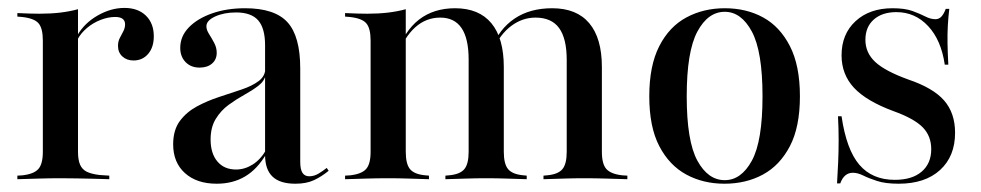

<svg xmlns="http://www.w3.org/2000/svg" viewBox="-20 -448 2452 480"><path d="M131.5 -2.4Q103.2 -2.4 78.2 -1.6Q53.2 -0.8 23.4 0V-8.9L36.3 -9.7Q64.5 -12.9 75.8 -25.4Q87.1 -37.9 87.1 -68.5V-207.3H175V-68.5Q175 -48.4 180.2 -36.3Q185.5 -24.2 197.2 -18.5Q208.9 -12.9 229 -10.5L253.2 -8.9V0Q230.6 -0.8 210.9 -1.2Q191.1 -1.6 171.8 -2Q152.4 -2.4 131.5 -2.4ZM87.1 -207.3V-346.8Q87.1 -377.4 76.2 -389.9Q65.3 -402.4 34.7 -405.6L23.4 -406.5V-415.3Q41.9 -414.5 54.4 -414.1Q66.9 -413.7 79 -413.7Q106.5 -413.7 130.6 -416.5Q154.8 -419.4 175 -425V-415.3V-207.3ZM313.7 -296.8Q296.8 -296.8 285.9 -306.9Q275 -316.9 275 -333.1Q275 -344.4 279.4 -352.8Q283.9 -361.3 288.3 -369.8Q292.7 -378.2 292.7 -387.1Q292.7 -405.6 267.7 -405.6Q250.8 -405.6 231.9 -398.4Q212.9 -391.1 197.6 -378.2Q182.3 -365.3 174.2 -350L173.4 -359.7Q191.1 -390.3 224.2 -409.3Q257.3 -428.2 291.1 -428.2Q325 -428.2 344.8 -408.9Q364.5 -389.5 364.5 -357.3Q364.5 -329.8 350.4 -313.3Q336.3 -296.8 313.7 -296.8Z M642.7 -207.3V-334.7Q642.7 -377.4 625.4 -397.2Q608.1 -416.9 570.2 -416.9Q540.3 -416.9 518.1 -406.9Q496 -396.8 496 -382.3Q496 -373.4 502.4 -363.3Q508.9 -353.2 515.3 -341.1Q521.8 -329 521.8 -316.1Q521.8 -299.2 510.1 -289.1Q498.4 -279 479 -279Q457.3 -279 444 -292.7Q430.6 -306.5 430.6 -328.2Q430.6 -357.3 452 -379.4Q473.4 -401.6 510.1 -414.5Q546.8 -427.4 592.7 -427.4Q666.9 -427.4 698.8 -392.3Q730.6 -357.3 730.6 -276.6V-207.3ZM521.8 11.3Q471.8 11.3 442.3 -15.3Q412.9 -41.9 412.9 -87.1Q412.9 -122.6 429.4 -145.2Q446 -167.7 472.2 -181.9Q498.4 -196 527.8 -205.6Q557.3 -215.3 583.9 -224.2Q610.5 -233.1 627 -245.6Q643.5 -258.1 643.5 -278.2L644.4 -261.3Q641.1 -245.2 625.8 -233.5Q610.5 -221.8 590.7 -210.9Q571 -200 551.6 -185.9Q532.3 -171.8 519.4 -150.8Q506.5 -129.8 506.5 -99.2Q506.5 -64.5 523.4 -44.4Q540.3 -24.2 570.2 -24.2Q591.9 -24.2 611.7 -36.7Q631.5 -49.2 646 -74.2V-63.7Q623.4 -25 592.7 -6.9Q562.1 11.3 521.8 11.3ZM730.6 -43.5Q730.6 -24.2 736.3 -15.7Q741.9 -7.3 753.2 -7.3Q765.3 -7.3 776.6 -14.1Q787.9 -21 796.8 -28.2L801.6 -21Q783.9 -6.5 764.9 2.4Q746 11.3 718.5 11.3Q679.8 11.3 661.3 -6.5Q642.7 -24.2 642.7 -60.5V-207.3H730.6Z M950.8 -2.4Q922.6 -2.4 897.6 -1.6Q872.6 -0.8 842.7 0V-8.9L855.6 -9.7Q883.9 -12.9 895.2 -25.4Q906.5 -37.9 906.5 -68.5V-207.3H994.4V-68.5Q994.4 -37.9 1005.2 -25Q1016.1 -12.1 1043.5 -9.7L1052.4 -8.9V0Q1023.4 -0.8 1000 -1.6Q976.6 -2.4 950.8 -2.4ZM906.5 -207.3V-346.8Q906.5 -377.4 895.6 -389.9Q884.7 -402.4 854 -405.6L842.7 -406.5V-415.3Q861.3 -414.5 873.8 -414.1Q886.3 -413.7 898.4 -413.7Q925.8 -413.7 950 -416.5Q974.2 -419.4 994.4 -425V-415.3V-207.3ZM1151.6 -207.3V-299.2Q1151.6 -351.6 1133.9 -377.8Q1116.1 -404 1080.6 -404Q1045.2 -404 1018.1 -379.8Q991.1 -355.6 972.6 -307.3L970.2 -311.3Q991.1 -371 1027.8 -399.2Q1064.5 -427.4 1117.7 -427.4Q1177.4 -427.4 1208.5 -389.9Q1239.5 -352.4 1239.5 -280.6V-207.3ZM1195.2 -2.4Q1170.2 -2.4 1146.4 -1.6Q1122.6 -0.8 1093.5 0V-8.9L1102.4 -9.7Q1129.8 -12.1 1140.7 -25Q1151.6 -37.9 1151.6 -68.5V-207.3H1239.5V-68.5Q1239.5 -37.9 1250.4 -25Q1261.3 -12.1 1288.7 -9.7L1296.8 -8.9V0Q1268.5 -0.8 1244.8 -1.6Q1221 -2.4 1195.2 -2.4ZM1396.8 -207.3V-298.4Q1396.8 -351.6 1377.8 -377.8Q1358.9 -404 1318.5 -404Q1286.3 -404 1258.5 -383.5Q1230.6 -362.9 1212.1 -322.6L1208.9 -327.4Q1228.2 -375.8 1266.5 -401.6Q1304.8 -427.4 1360.5 -427.4Q1421.8 -427.4 1453.2 -389.9Q1484.7 -352.4 1484.7 -280.6V-207.3ZM1440.3 -2.4Q1414.5 -2.4 1390.7 -1.6Q1366.9 -0.8 1338.7 0V-8.9L1347.6 -9.7Q1375 -12.1 1385.9 -25Q1396.8 -37.9 1396.8 -68.5V-207.3H1484.7V-68.5Q1484.7 -37.9 1496 -25.4Q1507.3 -12.9 1535.5 -9.7L1548.4 -8.9V0Q1518.5 -0.8 1493.5 -1.6Q1468.5 -2.4 1440.3 -2.4Z M1791.1 11.3Q1737.9 11.3 1695.6 -11.7Q1653.2 -34.7 1628.2 -82.7Q1603.2 -130.6 1603.2 -207.3Q1603.2 -283.9 1628.2 -332.7Q1653.2 -381.5 1696 -404.4Q1738.7 -427.4 1791.9 -427.4Q1846 -427.4 1887.9 -404.4Q1929.8 -381.5 1954.8 -332.7Q1979.8 -283.9 1979.8 -207.3Q1979.8 -130.6 1954.8 -82.7Q1929.8 -34.7 1887.5 -11.7Q1845.2 11.3 1791.1 11.3ZM1791.9 2.4Q1833.1 2.4 1859.7 -46.4Q1886.3 -95.2 1886.3 -207.3Q1886.3 -319.4 1859.7 -369Q1833.1 -418.5 1791.9 -418.5Q1750 -418.5 1723.4 -369Q1696.8 -319.4 1696.8 -207.3Q1696.8 -95.2 1723.4 -46.4Q1750 2.4 1791.9 2.4Z M2226.6 11.3Q2193.5 11.3 2172.6 4.4Q2151.6 -2.4 2137.9 -9.3Q2124.2 -16.1 2112.1 -16.1Q2090.3 -16.1 2080.6 10.5H2072.6Q2074.2 -15.3 2075.4 -42.3Q2076.6 -69.4 2076.6 -98Q2076.6 -126.6 2075 -157.3H2083.9Q2096 -74.2 2128.2 -36.3Q2160.5 1.6 2216.9 1.6Q2260.5 1.6 2284.3 -19Q2308.1 -39.5 2308.1 -75Q2308.1 -108.1 2286.7 -129.8Q2265.3 -151.6 2213.7 -170.2Q2146 -195.2 2114.9 -228.6Q2083.9 -262.1 2083.9 -309.7Q2083.9 -362.9 2119 -395.2Q2154 -427.4 2211.3 -427.4Q2241.9 -427.4 2260.9 -420.6Q2279.8 -413.7 2293.1 -406.9Q2306.5 -400 2318.5 -400Q2327.4 -400 2333.5 -406.5Q2339.5 -412.9 2344.4 -425.8H2353.2Q2350.8 -405.6 2349.6 -384.7Q2348.4 -363.7 2348.8 -339.9Q2349.2 -316.1 2350.8 -286.3H2341.9Q2333.1 -347.6 2300.4 -382.7Q2267.7 -417.7 2221 -417.7Q2185.5 -417.7 2164.5 -399.2Q2143.5 -380.6 2143.5 -348.4Q2143.5 -316.1 2168.1 -293.1Q2192.7 -270.2 2250.8 -249.2Q2312.9 -228.2 2340.3 -196.8Q2367.7 -165.3 2367.7 -116.1Q2367.7 -57.3 2330.2 -23Q2292.7 11.3 2226.6 11.3Z"/></svg>

Font: Playfair 144pt SemiCondensed Medium
Style: Regular
Weight: 500
Width: 4
Designer: Claus Eggers Sørensen
Foundry: Claus Eggers Sørensen
Version: Version 2.203